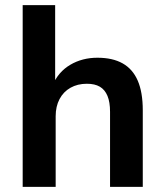

<svg xmlns="http://www.w3.org/2000/svg" viewBox="-20 -725 639 745"><path d="M68 0V-705H194V-394H184Q206 -446 252.5 -473.5Q299 -501 358 -501Q417 -501 456 -479Q495 -457 514.5 -412Q534 -367 534 -297V0H407V-291Q407 -329 397 -353Q387 -377 367.5 -388.5Q348 -400 317 -400Q281 -400 253.5 -384.5Q226 -369 211 -340.5Q196 -312 196 -274V0Z"/></svg>

Font: Nunito Sans 12pt ExtraLight 11pt
Style: Bold
Weight: 700
Version: Version 3.101;gftools[0.9.27]